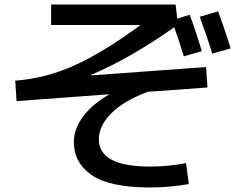

<svg xmlns="http://www.w3.org/2000/svg" viewBox="-20 -775 1040 845"><path d="M458 -358V-360L53 -330L47 -420Q179 -430 305 -486Q431 -542 596 -663L595 -665H205V-755H753L760 -693L815 -710Q845 -629 868 -550L789 -527Q760 -620 747 -655Q552 -518 380 -445V-443L887 -480L893 -390L630 -371Q524 -331 469.5 -276Q415 -221 415 -162Q415 -42 640 -42Q721 -42 799 -57L811 35Q727 50 640 50Q462 50 383.5 -4.5Q305 -59 305 -150Q305 -206 344 -260Q383 -314 458 -358ZM859 -701 940 -725Q974 -632 995 -562L914 -539Q892 -612 859 -701Z"/></svg>

Font: Mplus 1p Medium
Style: Regular
Weight: 500
Version: Version 1.061